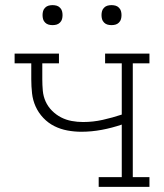

<svg xmlns="http://www.w3.org/2000/svg" viewBox="-20 -729 640 749"><path d="M365 0V-38H455V-243Q417 -230 377 -222.5Q337 -215 297 -215Q270 -215 243 -220Q216 -225 192 -237Q168 -249 149 -269Q130 -289 119 -313.5Q108 -338 105 -365Q102 -392 102 -420V-482H37V-520H210V-482H145V-420Q145 -397 147 -375Q149 -353 158 -333Q167 -313 183 -297Q199 -281 218.5 -271Q238 -261 260 -257Q282 -253 304 -253Q343 -253 381 -261.5Q419 -270 455 -282V-482H390V-520H563V-482H498V-38H563V0ZM415 -631Q407 -631 399.5 -633Q392 -635 386 -641Q380 -647 378 -654.5Q376 -662 376 -670Q376 -678 378 -685.5Q380 -693 386 -699Q392 -705 399.5 -707Q407 -709 415 -709Q423 -709 430.5 -707Q438 -705 444 -699Q450 -693 452 -685.5Q454 -678 454 -670Q454 -662 452 -654.5Q450 -647 444 -641Q438 -635 430.5 -633Q423 -631 415 -631ZM185 -631Q177 -631 169.5 -633Q162 -635 156 -641Q150 -647 148 -654.5Q146 -662 146 -670Q146 -678 148 -685.5Q150 -693 156 -699Q162 -705 169.5 -707Q177 -709 185 -709Q193 -709 200.5 -707Q208 -705 214 -699Q220 -693 222 -685.5Q224 -678 224 -670Q224 -662 222 -654.5Q220 -647 214 -641Q208 -635 200.5 -633Q193 -631 185 -631Z"/></svg>

Font: Iosevka Etoile Extralight
Style: Regular
Weight: 200
Designer: Belleve Invis
Foundry: Belleve Invis
Version: Version 22.1.2; ttfautohint (v1.8.4)